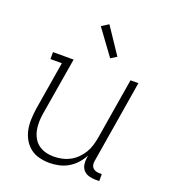

<svg xmlns="http://www.w3.org/2000/svg" viewBox="-139 -867 878 980"><g transform="rotate(20 300.0 -377.0)"><path d="M240 8Q212 8 184.5 1Q157 -6 136 -22.5Q115 -39 101.5 -62.5Q88 -86 82.5 -113Q77 -140 78 -168.5Q79 -197 83 -226L127 -492H65V-530H177L125 -219Q121 -196 120.5 -173Q120 -150 124 -128.5Q128 -107 138.5 -87.5Q149 -68 166 -55Q183 -42 204.5 -36Q226 -30 249 -30Q271 -30 293 -34.5Q315 -39 335.5 -49.5Q356 -60 373 -76.5Q390 -93 402 -112.5Q414 -132 420.5 -153.5Q427 -175 431 -197L486 -530H529L455 -81Q453 -71 454.5 -61Q456 -51 462 -44Q468 -37 477.5 -33.5Q487 -30 497 -30H512V8H491Q473 8 455.5 3Q438 -2 426.5 -14.5Q415 -27 412 -45Q409 -63 412 -81L414 -95Q401 -71 382.5 -50.5Q364 -30 340.5 -16.5Q317 -3 291 2.5Q265 8 240 8ZM350 -600 249 -738 287 -762 382 -620Z"/></g></svg>

Font: Iosevka Curly Slab XLtEx
Style: Italic
Weight: 200
Width: 7
Italic angle: -9°
Monospace: yes
Designer: Belleve Invis
Foundry: Belleve Invis
Version: Version 11.1.0; ttfautohint (v1.8.3)